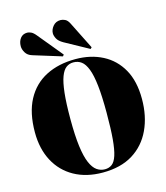

<svg xmlns="http://www.w3.org/2000/svg" viewBox="-144 -1123 1080 1247"><g transform="rotate(-15 396.0 -500.0)"><path d="M392 14Q282 14 201 -31Q120 -76 76 -158.5Q32 -241 32 -352Q32 -483 78.5 -570Q125 -657 210 -700.5Q295 -744 409 -744Q511 -744 590.5 -703Q670 -662 715 -582Q760 -502 760 -383Q760 -267 718 -177Q676 -87 594.5 -36.5Q513 14 392 14ZM410 -3Q438 -3 458 -18Q478 -33 490.5 -71.5Q503 -110 509 -178.5Q515 -247 515 -355Q515 -466 507 -538Q499 -610 483 -651.5Q467 -693 444 -710Q421 -727 390 -727Q363 -727 342 -711.5Q321 -696 306.5 -657.5Q292 -619 284.5 -550.5Q277 -482 277 -377Q277 -265 286.5 -192.5Q296 -120 314 -78.5Q332 -37 356.5 -20Q381 -3 410 -3ZM522 -782 362 -870Q332 -887 321.5 -907Q311 -927 311 -943Q311 -968 330 -991Q349 -1014 381 -1014Q395 -1014 411 -1006.5Q427 -999 439 -975L531 -791ZM336 -782 145 -841Q115 -850 101.5 -872.5Q88 -895 88 -916Q88 -948 104.5 -969.5Q121 -991 151 -991Q162 -991 176.5 -984.5Q191 -978 208 -957L344 -792Z"/></g></svg>

Font: Literata 72pt Black
Style: Regular
Weight: 900
Designer: Latin by Veronika Burian and Jose Scaglione. Greek by Irene Vlachou. Cyrillic by Vera Evstafieva.
Foundry: TypeTogether
Version: Version 3.002